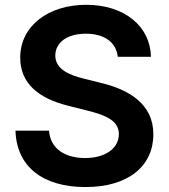

<svg xmlns="http://www.w3.org/2000/svg" viewBox="-20 -757 693 788"><path d="M331.1 10.7C506.3 10.7 609.4 -75.2 609.4 -206.1C609.4 -330.1 509.3 -389.6 393.1 -417L326.7 -433.6C266.1 -448.2 207 -472.2 207 -528.8C207 -580.6 252.9 -618.7 332 -618.7C407.7 -618.7 457 -584 463.4 -523.9H599.6C596.7 -648.4 492.2 -737.3 333.5 -737.3C178.2 -737.3 63 -650.4 63 -520.5C63 -416 136.2 -354 258.8 -323.2L339.8 -302.7C418.9 -283.2 467.8 -259.8 467.8 -206.5C467.8 -147.9 411.6 -108.4 329.6 -108.4C248.5 -108.4 187 -145 181.2 -220.7H43.5C48.3 -70.8 158.2 10.7 331.1 10.7Z"/></svg>

Font: Raveo SemiBold
Style: Regular
Weight: 600
Designer: Jakub Foglar, Rasmus Andersson (Inter)
Foundry: Jakubfoglar.com
Version: Version 1.100;Glyphs 3.2.3 (3260)